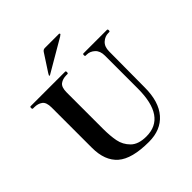

<svg xmlns="http://www.w3.org/2000/svg" viewBox="-249 -1134 1327 1327"><g transform="rotate(-45 414.0 -471.0)"><path d="M141 -237V-631Q141 -682 117 -699.5Q93 -717 57 -717H45Q38 -717 38 -729Q38 -740 45 -740H382Q389 -740 389 -729Q389 -717 382 -717H371Q335 -717 311.5 -699.5Q288 -682 288 -631V-275Q288 -207 298 -155Q308 -103 346.5 -64.5Q385 -26 463 -26Q655 -26 655 -303V-624Q655 -670 629 -694Q603 -718 570 -718H561Q554 -718 554 -729Q554 -740 561 -740H791Q798 -740 798 -729Q798 -718 791 -718H782Q749 -718 722.5 -694Q696 -670 696 -624L694 -274Q694 -135 629.5 -61Q565 13 449 13Q283 13 212 -49Q141 -111 141 -237ZM529 -936Q541 -944 542 -946Q543 -947 543 -949Q543 -951 541 -953Q539 -955 536 -955H399Q383 -955 374 -941L292 -815Q285 -804 285 -802L284 -800Q284 -799 285 -797.5Q286 -796 288 -796L291 -797Z"/></g></svg>

Font: Shippori Mincho B1 ExtraBold
Style: Regular
Weight: 800
Designer: FONTDASU
Foundry: FONTDASU / Google Inc. / but / Adobe
Version: Version 3.110; ttfautohint (v1.8.3)